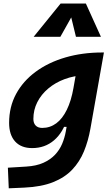

<svg xmlns="http://www.w3.org/2000/svg" viewBox="-20 -815 626 1070"><path d="M28.8 234.4 23.9 119.6 126.5 113.3Q182.6 109.9 221.7 92.3Q260.7 74.7 286.4 47.6Q312 20.5 326.2 -13.2Q340.3 -46.9 346.7 -82.5L411.6 -450.7L555.2 -522.5H559.1L483.9 -98.1Q471.7 -29.3 447.8 28.8Q423.8 86.9 382.3 130.6Q340.8 174.3 275.9 200.2Q210.9 226.1 116.7 230.5ZM453.6 -396Q393.1 -393.6 340.8 -374.3Q288.6 -355 249.3 -322Q210 -289.1 188 -245.8Q166 -202.6 166 -152.3Q166 -128.4 179 -115.2Q191.9 -102.1 215.3 -102.1Q258.8 -102.1 293.5 -127.7Q328.1 -153.3 352.5 -203.4Q377 -253.4 389.6 -325.7L393.1 -345.2L454.6 -304.2L397.9 -107.9H321.8L355 -155.8Q332 -76.7 281.2 -33.2Q230.5 10.3 159.2 10.3Q97.7 10.3 64.2 -26.6Q30.8 -63.5 30.8 -130.4Q30.8 -219.7 69.8 -291.7Q108.9 -363.8 179.4 -415.5Q250 -467.3 344.5 -494.9Q439 -522.5 549.8 -522.5H558.6ZM458.5 -795.4 542.5 -609.9H403.3L374 -730H383.8L316.4 -609.9H167.5L317.9 -795.4Z"/></svg>

Font: Cascadia Mono NF
Style: Italic
Weight: 400
Italic angle: -10°
Monospace: yes
Designer: Aaron Bell
Foundry: Saja Typeworks
Version: Version 2404.023